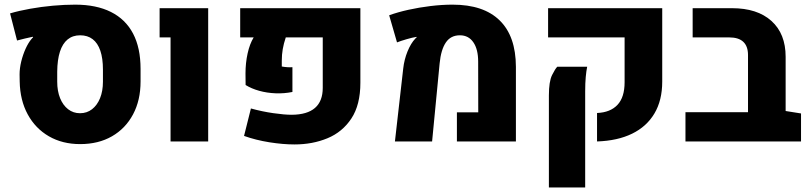

<svg xmlns="http://www.w3.org/2000/svg" viewBox="-20 -624 3567 847"><path d="M333.5 11.7Q255.4 11.7 195.8 -22.7Q136.2 -57.1 102.3 -119.4Q68.4 -181.6 66.9 -264.6L66.4 -295.9Q66.4 -322.8 73.7 -352.8Q81.1 -382.8 93 -409.2Q105 -435.5 118.7 -451.7Q120.6 -453.6 122.3 -455.8Q124 -458 126 -459.5L125 -461.9Q111.8 -459.5 90.1 -454.1Q68.4 -448.7 55.2 -445.3L24.4 -564.9Q64 -576.7 113 -585.4Q162.1 -594.2 213.6 -598.9Q265.1 -603.5 311.5 -603.5Q404.8 -603.5 469.2 -571.3Q533.7 -539.1 566.9 -476.1Q600.1 -413.1 600.1 -319.8V-264.6Q600.1 -181.6 566.9 -119.4Q533.7 -57.1 473.9 -22.7Q414.1 11.7 333.5 11.7ZM333 -124.5Q363.3 -124.5 386 -142.1Q408.7 -159.7 421.4 -190.9Q434.1 -222.2 434.1 -263.7V-316.9Q434.1 -366.7 422.6 -400.4Q411.1 -434.1 388.7 -451.2Q366.2 -468.3 333.5 -468.3Q300.8 -468.3 278.3 -450Q255.9 -431.6 244.4 -396Q232.9 -360.4 232.4 -307.6V-263.7Q232.4 -222.2 245.1 -190.9Q257.8 -159.7 280.5 -142.1Q303.2 -124.5 333 -124.5Z M732.4 0V-459H684.1V-587.9H898.4V0Z M1279.3 13.2Q1228.5 13.2 1168.5 3.7Q1108.4 -5.9 1056.6 -24.4L1086.9 -145.5Q1136.7 -131.8 1185.5 -124.8Q1234.4 -117.7 1267.1 -117.7Q1335.4 -118.2 1369.6 -147.9Q1403.8 -177.7 1403.8 -236.3V-459H1240.7Q1231.4 -431.2 1227.3 -407.2Q1223.1 -383.3 1223.1 -356V-330.6Q1233.9 -328.6 1247.1 -327.6Q1260.3 -326.7 1270 -327.6V-218.3Q1233.4 -210.9 1195.6 -212.4Q1157.7 -213.9 1123.5 -223.4Q1089.4 -232.9 1063.5 -249L1063 -299.8Q1063 -346.2 1072.3 -388.2Q1081.5 -430.2 1099.1 -459H1039.6V-587.9H1569.8V-259.3Q1569.8 -161.6 1530.3 -101.6Q1490.7 -41.5 1424.8 -14.2Q1358.9 13.2 1279.3 13.2Z M1722.2 0 1758.8 -321.8Q1763.2 -361.3 1777.8 -397.2Q1792.5 -433.1 1812 -453.6Q1813.5 -455.1 1815.2 -456.8Q1816.9 -458.5 1817.9 -459V-461.4Q1798.8 -458.5 1773.2 -450.9Q1747.6 -443.4 1731.4 -437L1696.8 -556.6Q1734.4 -570.3 1781.7 -580.8Q1829.1 -591.3 1879.6 -597.4Q1930.2 -603.5 1976.6 -603.5Q2113.3 -603.5 2184.3 -533.9Q2255.4 -464.4 2255.9 -329.6V0H1995.6V-128.4H2089.8L2089.4 -352.1Q2089.4 -406.7 2068.1 -437.5Q2046.9 -468.3 2008.8 -468.3Q1968.3 -468.3 1946.8 -436.5Q1925.3 -404.8 1919.4 -344.2L1886.2 0Z M2613.8 0V-125.5Q2672.4 -127.9 2703.9 -161.4Q2735.4 -194.8 2735.4 -261.2V-459H2397.9V-587.9H2901.4V-264.2Q2901.4 -181.2 2866.9 -123.3Q2832.5 -65.4 2768.3 -34.2Q2704.1 -2.9 2613.8 0ZM2401.4 203.1V-203.1Q2401.4 -264.6 2415.5 -293Q2429.7 -321.3 2438.5 -329.6H2570.3Q2566.4 -311 2564 -284.4Q2561.5 -257.8 2561.5 -221.2V203.1Z M3003.9 0V-128.9H3279.8L3445.8 -134.3L3513.7 -123.5V0ZM3279.8 -38.6V-381.3Q3279.8 -419.9 3259 -439.5Q3238.3 -459 3196.8 -459H3035.6V-587.9H3209Q3320.8 -587.9 3383.3 -531.5Q3445.8 -475.1 3445.8 -373.5V-38.6Z"/></svg>

Font: Heebo ExtraBold
Style: Regular
Weight: 800
Designer: Oded Ezer
Foundry: Ezer Type House
Version: Version 3.100